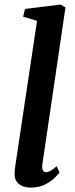

<svg xmlns="http://www.w3.org/2000/svg" viewBox="-20 -838 340 868"><path d="M171.5 -95Q169 -78 173.5 -68.8Q178 -59.5 187.5 -59.5Q196.5 -59.5 207 -65Q217.5 -70.5 236 -86.5L249 -58.5Q243 -50 226.8 -33.8Q210.5 -17.5 183.5 -3.8Q156.5 10 118 10Q99.5 10 82.8 3.8Q66 -2.5 55.8 -16.5Q45.5 -30.5 46 -53.5Q46 -58.5 46.5 -65.2Q47 -72 48 -79Q49 -86 49.5 -90.5L147.5 -744L84.5 -762.5L93 -797.5L254 -817.5L276 -804.5Z"/></svg>

Font: Merriweather 28pt SemiBold
Style: Italic
Weight: 600
Italic angle: -7.8°
Version: Version 2.101